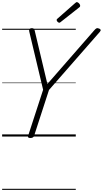

<svg xmlns="http://www.w3.org/2000/svg" viewBox="-20 -1279 963 1799"><path d="M264 14Q237 14 243 -5L384 -438L254 -984Q250 -1000 257 -1007.5Q264 -1015 277 -1015Q292 -1015 297 -1009.5Q302 -1004 305 -993L424 -492L863 -995Q875 -1009 884 -1013.5Q893 -1018 906 -1012Q919 -1009 922.5 -1000.5Q926 -992 915 -980L439 -436L299 -5Q293 14 264 14ZM536 -1066Q528 -1066 519.5 -1074.5Q511 -1083 511 -1090Q511 -1093 511.5 -1096Q512 -1099 517 -1103L684 -1250Q689 -1253 692 -1256Q695 -1259 700 -1259Q706 -1259 713.5 -1253.5Q721 -1248 726 -1240.5Q731 -1233 731 -1226Q731 -1222 730 -1218.5Q729 -1215 724 -1211L549 -1073Q545 -1070 542 -1068Q539 -1066 536 -1066ZM0 490H690V500H0ZM0 -20H690V0H0ZM0 -505H690V-500H0ZM0 -1010H690V-1000H0Z"/></svg>

Font: Playwrite NZ Guides
Style: Regular
Weight: 400
Designer: Veronika Burian, José Scaglione
Foundry: TypeTogether
Version: Version 1.003